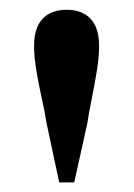

<svg xmlns="http://www.w3.org/2000/svg" viewBox="-20 -841 275 395"><path d="M117 -820.9Q148.6 -820.9 166.3 -802.5Q183.9 -784 183.9 -745.9Q183.9 -723.5 179.2 -695.1Q174.6 -666.6 168.9 -638.6Q163.2 -610.5 159.7 -587.6L132.7 -465.8H101.8L75.8 -587.6Q72.3 -610.5 65.9 -638.9Q59.5 -667.3 54.8 -695.8Q50.1 -724.2 50.1 -745.9Q50.1 -784 67.7 -802.5Q85.4 -820.9 117 -820.9Z"/></svg>

Font: Noto Serif KR
Style: Regular
Weight: 200
Designer: Ryoko NISHIZUKA 西塚涼子 (kana & ideographs); Frank Grießhammer (Latin, Greek & Cyrillic); Wenlong ZHANG 张文龙 (bopomofo); San
Foundry: Adobe
Version: Version 2.001;hotconv 1.1.0;makeotfexe 2.6.0